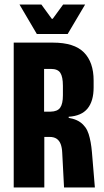

<svg xmlns="http://www.w3.org/2000/svg" viewBox="-20 -827 460 847"><path d="M262.5 0 254.5 -153.5Q253.5 -175.5 247.8 -191Q242 -206.5 230 -214.8Q218 -223 198.5 -223H138V-334.5H203.5Q233.5 -335 245.5 -352Q257.5 -369 257.5 -406.5V-448.5Q257.5 -488 246.2 -505.5Q235 -523 204.5 -523H136.5V-639H213.5Q307.5 -639 350.2 -595.8Q393 -552.5 393 -472V-441Q393 -381 366.2 -348.2Q339.5 -315.5 283 -312V-293.5L253 -311Q307 -307 333.8 -288Q360.5 -269 371 -236Q381.5 -203 385.5 -156.5L398.5 0ZM40.5 0V-639H174.5V-301.5L175.5 -244.5V0ZM142.5 -677 66 -807H162.5L208.5 -744H212.5L258.5 -807H355.5L278.5 -677Z"/></svg>

Font: Anek Latin Condensed
Style: Bold
Weight: 700
Width: 3
Designer: Yesha Goshar
Foundry: Ek Type
Version: Version 1.003